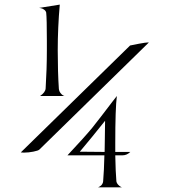

<svg xmlns="http://www.w3.org/2000/svg" viewBox="-20 -808 749 828"><path d="M324.2 -153.8 431.2 -152.8Q431.2 -156.2 432.1 -210.2Q433.1 -264.2 433.1 -280.8V-287.1Q418 -268.1 377 -217.5Q335.9 -167 324.2 -153.8ZM477.1 -152.8H542Q526.9 -138.2 508.8 -138.2H477.1Q478.5 -65.9 481.9 -25.9Q482.9 -18.6 488.8 -12.2Q494.6 -5.9 500 -2.9L505.9 0H401.9Q402.8 0 404.3 -0.7Q405.8 -1.5 409.4 -3.4Q413.1 -5.4 416 -8.1Q418.9 -10.7 421.6 -15.6Q424.3 -20.5 424.8 -25.9Q428.7 -72.3 430.2 -138.2H414.1H271Q343.8 -215.8 377 -255.9Q389.6 -271.5 416.5 -306.4Q443.4 -341.3 463.4 -367.7Q483.4 -394 483.9 -394Q477.1 -340.3 477.1 -189.9ZM233.9 -423.8Q234.9 -414.6 240.7 -407Q246.6 -399.4 252 -396.5L257.8 -394H152.8Q175.8 -409.7 176.8 -426.8Q182.1 -511.2 182.1 -590.8V-632.8Q182.1 -728 179.2 -753.9Q177.2 -761.7 169.7 -766.8Q162.1 -772 155.3 -772.9L148.9 -773.9L237.8 -788.1Q229 -689 229 -590.8Q229 -498 233.9 -423.8ZM541 -611.8Q549.3 -613.8 579.1 -619.4Q608.9 -625 619.1 -625H622.1Q270 -281.2 149.9 -163.1Q145 -158.2 124 -154.1Q103 -149.9 85 -149.9Q72.8 -149.9 69.8 -150.9Z"/></svg>

Font: Anticva
Style: Regular
Weight: 400
Version: Version 1.000